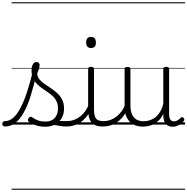

<svg xmlns="http://www.w3.org/2000/svg" viewBox="-104 -1111 1670 1712"><path d="M-59 17Q-72 17 -78 9.5Q-84 2 -84 -7Q-84 -16 -78 -23.5Q-72 -31 -60 -31Q-21 -31 12.5 -59.5Q46 -88 76.5 -144.5Q107 -201 135.5 -286Q164 -371 191 -483L226 -474Q199 -350 170 -258Q141 -166 106.5 -105Q72 -44 31 -13.5Q-10 17 -59 17ZM487 17Q454 17 427.5 11.5Q401 6 376 3.5Q351 1 322 12L343 -11Q380 -25 405.5 -29Q431 -33 451.5 -32Q472 -31 493 -31Q502 -31 506 -23.5Q510 -16 508.5 -7Q507 2 501.5 9.5Q496 17 487 17ZM298 19Q256 19 218 7Q180 -5 151 -27Q145 -33 144.5 -41.5Q144 -50 152 -59Q159 -68 166.5 -69.5Q174 -71 183 -65Q211 -45 238.5 -36Q266 -27 303 -27Q354 -27 383.5 -58.5Q413 -90 413 -144Q413 -186 396 -215.5Q379 -245 352 -266.5Q325 -288 295 -307.5Q265 -327 238 -350.5Q211 -374 194 -406Q177 -438 177 -485Q177 -511 187.5 -534.5Q198 -558 222 -558Q235 -558 242 -550.5Q249 -543 249 -530Q249 -519 243.5 -499.5Q238 -480 228 -456Q229 -427 247 -404.5Q265 -382 292 -363.5Q319 -345 349 -325Q379 -305 406 -280.5Q433 -256 450 -223Q467 -190 467 -144Q467 -71 421 -26Q375 19 298 19ZM0 571H550V581H0ZM0 -20H550V0H0ZM0 -505H550V-500H0ZM0 -1091H550V-1081H0Z M485 17Q474 17 468.5 9.5Q463 2 463.5 -7Q464 -16 471 -23.5Q478 -31 491 -31Q528 -31 559 -43Q590 -55 614 -75Q638 -95 656 -120Q674 -145 684 -172Q688 -183 697 -182.5Q706 -182 712 -174.5Q718 -167 715 -157Q704 -124 684 -93Q664 -62 635.5 -37Q607 -12 569 2.5Q531 17 485 17ZM550 571V581ZM550 -20V0ZM550 -505V-500ZM550 -1091V-1081Z M812 17Q774 17 748.5 6.5Q723 -4 708.5 -24Q694 -44 688 -72.5Q682 -101 682 -137V-496Q682 -506 688 -510.5Q694 -515 707 -515Q721 -515 727.5 -510.5Q734 -506 734 -496V-137Q734 -82 750.5 -56.5Q767 -31 818 -31Q827 -31 831.5 -23.5Q836 -16 835.5 -7Q835 2 829.5 9.5Q824 17 812 17ZM708 -683Q686 -683 675 -695.5Q664 -708 664 -732Q664 -757 675 -769.5Q686 -782 708 -782Q729 -782 740 -769.5Q751 -757 751 -732Q752 -707 740.5 -695Q729 -683 708 -683ZM550 571H875V581H550ZM550 -20H875V0H550ZM550 -505H875V-500H550ZM550 -1091H875V-1081H550Z M810 17Q799 17 793.5 9.5Q788 2 788.5 -7Q789 -16 796 -23.5Q803 -31 816 -31Q853 -31 884 -43Q915 -55 939 -75Q963 -95 981 -120Q999 -145 1009 -172Q1013 -183 1022 -182.5Q1031 -182 1037 -174.5Q1043 -167 1040 -157Q1029 -124 1009 -93Q989 -62 960.5 -37Q932 -12 894 2.5Q856 17 810 17ZM875 571V581ZM875 -20V0ZM875 -505V-500ZM875 -1091V-1081Z M1170 18Q1122 18 1085 -1.5Q1048 -21 1027.5 -61.5Q1007 -102 1007 -166V-496Q1007 -505 1013 -509.5Q1019 -514 1032 -514Q1046 -514 1052.5 -509.5Q1059 -505 1059 -496V-171Q1059 -127 1071.5 -95.5Q1084 -64 1110 -47Q1136 -30 1177 -30Q1206 -30 1233 -39Q1260 -48 1283 -66.5Q1306 -85 1324 -115Q1342 -145 1352 -186V-496Q1352 -506 1358.5 -510.5Q1365 -515 1379 -515Q1392 -515 1398 -510.5Q1404 -506 1404 -496V-93Q1404 -73 1408.5 -58.5Q1413 -44 1423 -36.5Q1433 -29 1447 -29Q1457 -29 1467 -32.5Q1477 -36 1487 -43Q1497 -50 1507 -61Q1513 -67 1520 -66.5Q1527 -66 1533 -59Q1538 -54 1539.5 -47Q1541 -40 1536 -34Q1525 -19 1509 -7Q1493 5 1475 12Q1457 19 1437 19Q1417 19 1402 13Q1387 7 1376 -5Q1365 -17 1359 -35Q1353 -53 1352 -76V-97Q1337 -63 1315.5 -41Q1294 -19 1270 -6Q1246 7 1220.5 12.5Q1195 18 1170 18ZM875 571H1546V581H875ZM875 -20H1546V0H875ZM875 -505H1546V-500H875ZM875 -1091H1546V-1081H875Z"/></svg>

Font: Playwrite PT Guides
Style: Regular
Weight: 400
Designer: Veronika Burian, José Scaglione
Foundry: TypeTogether
Version: Version 1.003